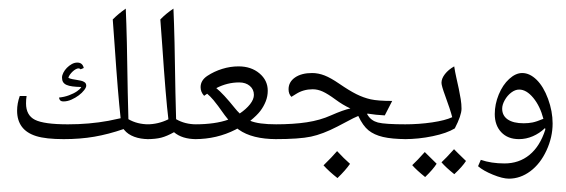

<svg xmlns="http://www.w3.org/2000/svg" viewBox="-20 -850 2912 987"><path d="M753.4 -202.6V-143.1Q753.4 -134.8 744.6 -134.8Q702.6 -134.8 669.9 -147Q637.2 -159.2 618.7 -182.1L615.2 -186.5Q537.1 -159.7 464.6 -147.2Q392.1 -134.8 307.6 -134.8Q215.8 -134.8 166 -150.4Q116.2 -166 92 -199Q67.9 -231.9 67.9 -280.8Q67.9 -317.9 81.5 -356.4H116.7Q113.8 -339.8 113.8 -318.8Q113.8 -257.3 159.9 -234.1Q206.1 -210.9 329.1 -210.9Q439.5 -210.9 537.6 -229L600.1 -242.2Q586.4 -364.7 569.3 -616.7L559.6 -750Q588.4 -779.3 626.5 -805.7Q632.8 -668.5 636.7 -374.5L640.1 -237.3Q685.5 -210.9 744.6 -210.9Q753.4 -210.9 753.4 -202.6ZM373 -83ZM397.9 -402.8Q371.6 -403.3 352.8 -405.8Q334 -408.2 322 -413.6Q310.1 -418.9 304.4 -428Q298.8 -437 298.8 -451.2Q298.8 -462.9 305.7 -476.3Q312.5 -489.7 323.7 -501.2Q335 -512.7 348.9 -520.5Q362.8 -528.3 377.4 -528.3Q404.3 -528.3 410.6 -500.5L394.5 -493.7Q390.1 -498.5 383.3 -498.5Q377.4 -498.5 369.4 -494.1Q361.3 -489.7 353.8 -482.7Q346.2 -475.6 339.8 -467Q333.5 -458.5 331.5 -449.7Q340.8 -445.3 352.3 -443.1Q363.8 -440.9 375 -439.2Q386.2 -437.5 396.7 -435.1Q407.2 -432.6 414.1 -427.7Q419.4 -424.3 421.4 -419.4Q423.3 -414.6 423.3 -409.2Q423.3 -400.4 412.6 -386.5Q401.9 -372.6 385 -359.9Q368.2 -347.2 347.4 -337.9Q326.7 -328.6 306.6 -328.6Q294.4 -328.6 289.1 -334.5Q283.7 -340.3 283.7 -348.6Q310.1 -351.1 334.5 -360.1Q358.9 -369.1 376 -380.9Q383.8 -386.2 389.4 -391.6Q395 -397 397.9 -402.8ZM357.9 -552.7Z M736.3 -134.8Q728 -134.8 728 -143.1V-202.6Q728 -210.9 736.3 -210.9Q793 -210.9 845.7 -236.8Q832.5 -342.3 814 -616.7L804.2 -750Q834 -780.8 871.6 -805.7Q877.9 -668.5 881.8 -374.5L885.3 -237.3Q930.7 -210.9 989.3 -210.9Q998 -210.9 998 -202.6V-143.1Q998 -134.8 989.3 -134.8Q916 -134.8 874.5 -170.4Q837.9 -149.9 808.6 -142.3Q779.3 -134.8 736.3 -134.8ZM868.7 -83ZM815.4 -830.1Z M1401.9 -134.8Q1275.9 -134.8 1207.5 -183.6L1200.2 -189L1190.4 -183.6Q1094.7 -134.8 981.9 -134.8Q972.7 -134.8 972.7 -144V-201.7Q972.7 -210.9 981.9 -210.9Q1085.9 -210.9 1153.3 -234.9L1135.3 -257.8Q1095.7 -314 1077.6 -335.2Q1059.6 -356.4 1044.9 -368.2L1029.3 -357.4Q1011.2 -377 1011.2 -401.9Q1011.2 -437 1045.9 -460Q1080.6 -482.9 1122.1 -495.8Q1163.6 -508.8 1206.5 -508.8Q1271 -508.8 1313.7 -472.9Q1356.4 -437 1356.4 -383.8Q1356.4 -355 1345.9 -328.6Q1335.4 -302.2 1318.1 -279.5Q1300.8 -256.8 1266.6 -229Q1308.6 -210.9 1401.9 -210.9Q1411.6 -210.9 1411.6 -201.7V-144Q1411.6 -134.8 1401.9 -134.8ZM1285.2 -362.3Q1285.2 -390.6 1264.2 -408.4Q1243.2 -426.3 1209.5 -426.3Q1148.4 -426.3 1091.8 -397Q1127.9 -368.2 1187.5 -293.9Q1198.7 -279.8 1212.4 -266.6Q1245.6 -289.1 1265.4 -314.2Q1285.2 -339.4 1285.2 -362.3ZM1192.4 -557.6ZM1201.7 -105.5ZM1201.7 -83Z M1394.5 -134.8Q1386.2 -134.8 1386.2 -143.1V-202.6Q1386.2 -210.9 1394.5 -210.9Q1488.3 -210.9 1557.1 -221.4Q1626 -231.9 1681.2 -256.8Q1745.6 -285.2 1781.2 -292.5Q1742.2 -310.5 1704.6 -338.4Q1665.5 -367.2 1639.4 -379.2Q1613.3 -391.1 1587.4 -391.1Q1539.6 -391.1 1501.5 -366.7L1478 -352.1Q1463.4 -366.7 1463.4 -391.1Q1463.4 -428.7 1496.6 -451.7Q1529.8 -474.6 1584 -474.6Q1616.2 -474.6 1648.2 -462.2Q1680.2 -449.7 1723.6 -419.9Q1775.4 -384.3 1812 -366Q1848.6 -347.7 1885.7 -339.4Q1922.9 -331.1 1996.1 -331.1L1958 -256.8Q1910.2 -259.3 1872.6 -265.6L1866.2 -265.1L1870.1 -258.8Q1887.7 -229.5 1922.9 -220.2Q1958 -210.9 2068.4 -210.9Q2077.1 -210.9 2077.1 -202.6V-143.1Q2077.1 -134.8 2068.4 -134.8Q1994.1 -135.3 1948.7 -146Q1903.3 -156.7 1874.5 -179.9Q1845.7 -203.1 1821.8 -253.9L1795.9 -242.2L1713.9 -199.2Q1639.2 -160.6 1578.9 -147.7Q1518.6 -134.8 1394.5 -134.8ZM1717.8 -523.4ZM1712.9 -105.5ZM1712.9 -83ZM1779.3 -7.8Q1755.9 25.9 1714.8 65.4Q1671.9 31.7 1643.1 0Q1688 -43.9 1712.9 -73.2Q1747.6 -35.6 1779.3 -7.8ZM1712.4 0ZM1712.9 -83ZM1714.8 75.2ZM1712.9 -97.7Z M2060.1 -134.8Q2051.8 -134.8 2051.8 -143.1V-202.6Q2051.8 -210.9 2060.1 -210.9Q2133.8 -210.9 2201.7 -220.9Q2269.5 -231 2304.7 -247.6Q2294.4 -287.6 2268.6 -357.4Q2249.5 -409.2 2249.5 -424.3Q2249.5 -446.3 2267.3 -469.2Q2285.2 -492.2 2314.9 -508.8Q2319.3 -479.5 2325.9 -450.7Q2332.5 -421.9 2338.4 -394Q2344.2 -366.2 2348.4 -340.3Q2352.5 -314.5 2352.5 -291.5Q2352.5 -256.8 2317.9 -189.9Q2276.9 -165 2204.3 -149.9Q2131.8 -134.8 2060.1 -134.8ZM2252.4 -547.9ZM2235.8 -105.5ZM2235.8 -83ZM2224.6 -8.3Q2206.5 20.5 2165.5 60.1Q2120.6 23.9 2099.1 -1Q2125.5 -25.4 2163.6 -68.4Q2172.4 -59.1 2224.6 -8.3ZM2375.5 -22.5Q2357.4 5.9 2315.4 45.4Q2272 10.7 2249.5 -15.6Q2272 -36.1 2314 -83Q2322.8 -73.2 2375.5 -22.5ZM2237.8 -5.4ZM2235.8 -83ZM2238.8 69.8Z M2596.2 68.4Q2564 68.4 2514.2 48.1Q2464.4 27.8 2437.5 4.4L2451.7 -28.3Q2505.4 -9.8 2573.2 -9.8Q2648.4 -9.8 2702.1 -54Q2755.9 -98.1 2783.2 -183.6L2782.2 -191.9L2780.3 -190.4Q2753.4 -164.6 2719 -149.7Q2684.6 -134.8 2647.9 -134.8Q2590.3 -134.8 2556.9 -170.2Q2523.4 -205.6 2523.4 -263.7Q2523.4 -314.5 2543.9 -364.3Q2564.5 -414.1 2597.7 -444.3Q2630.9 -474.6 2664.6 -474.6Q2703.1 -474.6 2738.5 -439.9Q2773.9 -405.3 2797.4 -341.6Q2820.8 -277.8 2820.8 -215.3Q2820.8 -144.5 2789.1 -76.2Q2757.3 -7.8 2706.1 30.3Q2654.8 68.4 2596.2 68.4ZM2648.9 -389.6Q2628.4 -389.6 2608.2 -374.3Q2587.9 -358.9 2574.7 -335.2Q2561.5 -311.5 2561.5 -291.5Q2561.5 -255.4 2590.3 -235.8Q2619.1 -216.3 2671.9 -216.3Q2696.8 -216.3 2717.5 -220.5Q2738.3 -224.6 2773.4 -239.3Q2756.3 -304.7 2721.2 -347.2Q2686 -389.6 2648.9 -389.6ZM2659.7 -513.7ZM2596.7 117.2ZM2654.3 -659.2Z"/></svg>

Font: Noto Naskh Arabic UI
Style: Regular
Weight: 400
Designer: Monotype Design team
Foundry: Monotype Imaging Inc.
Version: Version 1.05